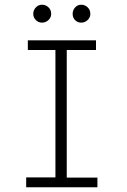

<svg xmlns="http://www.w3.org/2000/svg" viewBox="-20 -794 540 814"><path d="M91 0V-42H215V-582H98V-623H387V-582H263V-41H393V0ZM158 -698Q143 -698 132 -709Q121 -720 121 -735Q121 -751 132 -762.5Q143 -774 158 -774Q174 -774 185.5 -763Q197 -752 197 -735Q197 -720 185.5 -709Q174 -698 158 -698ZM324 -698Q309 -698 298.5 -708.5Q288 -719 288 -735Q288 -751 298.5 -762.5Q309 -774 324 -774Q340 -774 351.5 -763Q363 -752 363 -735Q363 -720 351.5 -709Q340 -698 324 -698Z"/></svg>

Font: Inconsolata Light
Style: Regular
Weight: 300
Designer: Raph Levien, Cyreal, Brenton Simpson
Foundry: Raph Levien, Cyreal, Google
Version: Version 3.001